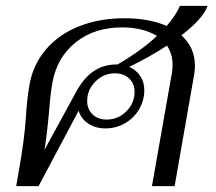

<svg xmlns="http://www.w3.org/2000/svg" viewBox="-20 -632 734 652"><path d="M596 -512Q642 -471 642 -408Q642 -394 639 -377L573 0H496L564 -386Q566 -395 566 -412Q566 -449 547 -477Q487 -438 419 -405Q443 -394 456.5 -373.5Q470 -353 470 -326Q470 -291 452.5 -261Q435 -231 404.5 -213.5Q374 -196 338 -196Q304 -196 279.5 -212.5Q255 -229 247 -256L111 0H35L44 -52Q63 -158 68 -235Q71 -289 80 -344Q92 -412 135.5 -463.5Q179 -515 248 -542.5Q317 -570 402 -570Q486 -570 546 -544Q578 -581 591 -612H685Q669 -568 596 -512ZM379 -413Q460 -460 513 -510Q465 -539 395 -539Q301 -539 237.5 -488.5Q174 -438 158 -352Q157 -346 154 -326.5Q151 -307 147 -258Q139 -169 131 -123L238 -319Q288 -413 374 -413ZM370 -383Q332 -383 304 -355Q276 -327 276 -289Q276 -261 294.5 -243.5Q313 -226 342 -226Q381 -226 409 -254Q437 -282 437 -320Q437 -348 418.5 -365.5Q400 -383 370 -383Z"/></svg>

Font: Fahkwang Light
Style: Italic
Weight: 300
Italic angle: -10°
Version: Version 1.000; ttfautohint (v1.6)